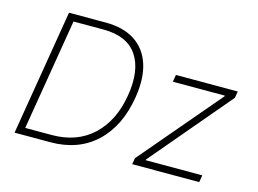

<svg xmlns="http://www.w3.org/2000/svg" viewBox="-97 -901 1442 1075"><g transform="rotate(15 623.5 -364.0)"><path d="M266.6 0H59.6L180.2 -727.5H393.6Q495.6 -727.5 562.3 -684.3Q628.9 -641.1 655 -560.1Q681.2 -479 662.6 -365.7Q634.3 -192.9 531.5 -96.4Q428.7 0 266.6 0ZM110.4 -41H263.7Q409.7 -41 502 -127.4Q594.2 -213.9 619.1 -365.7Q644 -516.1 586.2 -601.3Q528.3 -686.5 391.1 -686.5H217.3ZM741.2 0 747.6 -36.1 1142.6 -501 1143.1 -504.9H841.8L848.6 -545.9H1207L1200.7 -507.8L809.1 -44.9L808.6 -41H1136.7L1129.9 0Z"/></g></svg>

Font: Inter Extra Light
Style: Italic
Weight: 200
Italic angle: -9.39999°
Designer: Rasmus Andersson
Foundry: rsms
Version: Version 4.000;git-3c8e0fc